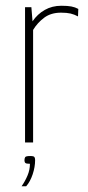

<svg xmlns="http://www.w3.org/2000/svg" viewBox="-20 -495 304 667"><path d="M67 0V-470H89L93 -421Q110 -446 135.5 -460.5Q161 -475 193 -475Q215 -475 228 -472.5Q241 -470 252 -464L251 -438Q238 -445 225 -448Q212 -451 192 -451Q157 -451 133.5 -433.5Q110 -416 95 -391V0ZM55 152Q67 135 75.5 115Q84 95 84 74Q71 74 68 71Q65 68 65 62Q65 55 67.5 51Q70 47 85 47Q97 47 99.5 50.5Q102 54 102 61Q102 85 93.5 110.5Q85 136 71 152Z"/></svg>

Font: Smooch Sans ExtraLight
Style: Regular
Weight: 200
Designer: Robert E. Leuschke
Foundry: Robert E. Leuschke
Version: Version 1.010; ttfautohint (v1.8.3)